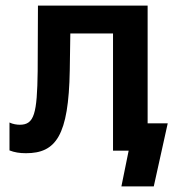

<svg xmlns="http://www.w3.org/2000/svg" viewBox="-20 -540 642 688"><path d="M73 9C180 9 226 -53 230 -288L232 -420H385V0H441L415 128H531L581 -98H509V-520H116L115 -285C113 -133 103 -93 51 -93C41 -93 26 -95 14 -101V-1C32 6 50 9 73 9Z"/></svg>

Font: Fixel Display SemiBold
Style: Regular
Weight: 600
Designer: AlfaBravo + MacPaw
Foundry: Kyrylo Tkachov, Marchela Mozhyna, Serhii Makarenko, Maria Weinstein, Zakhar Kryvoshyya
Version: Version 1.211